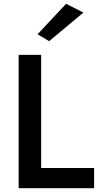

<svg xmlns="http://www.w3.org/2000/svg" viewBox="-20 -988 521 1008"><path d="M78 -700H196V-106H474V0H78ZM418 -922 238 -772 177 -808 327 -968Z"/></svg>

Font: Renner* Medium
Style: Medium
Weight: 500
Version: Version 003.000 ; ttfautohint (v0.97) -l 8 -r 50 -G 200 -x 1